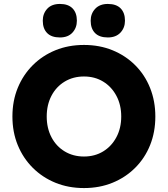

<svg xmlns="http://www.w3.org/2000/svg" viewBox="-20 -944 852 974"><path d="M406 10Q327 10 261 -17Q195 -44 146 -93Q97 -142 70 -208Q43 -274 43 -353Q43 -432 70 -498Q97 -564 146 -613Q195 -662 261 -689Q327 -716 406 -716Q485 -716 551 -689Q617 -662 666 -613Q715 -564 741.5 -497.5Q768 -431 768 -353Q768 -274 741.5 -208Q715 -142 666 -93Q617 -44 551 -17Q485 10 406 10ZM406 -150Q461 -150 503.5 -176Q546 -202 570.5 -248Q595 -294 595 -353Q595 -412 570.5 -458Q546 -504 503.5 -530Q461 -556 406 -556Q351 -556 308 -530Q265 -504 241 -458Q217 -412 217 -353Q217 -294 241 -248Q265 -202 308 -176Q351 -150 406 -150ZM527 -754Q484 -754 462 -776.5Q440 -799 440 -839Q440 -875 463 -899.5Q486 -924 527 -924Q570 -924 592 -901.5Q614 -879 614 -839Q614 -803 591 -778.5Q568 -754 527 -754ZM284 -754Q241 -754 219 -776.5Q197 -799 197 -839Q197 -875 219.5 -899.5Q242 -924 284 -924Q326 -924 348 -901.5Q370 -879 370 -839Q370 -803 347.5 -778.5Q325 -754 284 -754Z"/></svg>

Font: Lexend Deca
Style: Bold
Weight: 700
Designer: Bonnie Shaver-Troup, Thomas Jockin
Foundry: Lexend
Version: Version 1.008; ttfautohint (v1.8.4.7-5d5b)